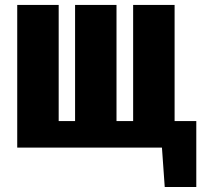

<svg xmlns="http://www.w3.org/2000/svg" viewBox="-20 -598 849 778"><path d="M647.5 159.7 636.2 0H49.8V-578.1H217.8V-107.4H284.2V-578.1H452.1V-107.4H519.5V-578.1H687.5V-107.4H775.4V159.7Z"/></svg>

Font: Oswald
Style: Heavy
Weight: 800
Designer: Vernon Adams
Foundry: Vernon Adams
Version: 3.0; ttfautohint (v0.95) -l 8 -r 50 -G 200 -x 0 -w "G" -W -c